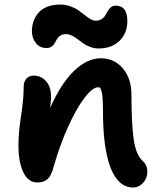

<svg xmlns="http://www.w3.org/2000/svg" viewBox="-20 -789 697 843"><path d="M184.1 -578.1Q155.3 -578.1 137.7 -599.6Q120.1 -621.1 120.1 -652.8Q120.1 -674.8 127 -694.8Q133.8 -714.8 147.9 -731.9Q162.1 -749 186.8 -759Q211.4 -769 243.2 -769Q267.1 -769 288.1 -761.7Q309.1 -754.4 324 -743.9Q338.9 -733.4 351.6 -723.1Q364.3 -712.9 376.5 -705.6Q388.7 -698.2 399.9 -698.2Q415.5 -698.2 426 -705.1Q436.5 -711.9 442.4 -721.7Q448.2 -731.4 453.4 -741Q458.5 -750.5 467 -757.3Q475.6 -764.2 487.8 -764.2Q539.1 -764.2 539.1 -696.8Q539.1 -643.1 504.6 -609.6Q470.2 -576.2 413.1 -576.2Q393.6 -576.2 376.2 -582.8Q358.9 -589.4 345.9 -598.4Q333 -607.4 321 -616.7Q309.1 -626 295.9 -632.6Q282.7 -639.2 270 -639.2Q254.9 -639.2 245.1 -632.8Q235.4 -626.5 230.2 -617.4Q225.1 -608.4 220.2 -599.6Q215.3 -590.8 206.3 -584.5Q197.3 -578.1 184.1 -578.1ZM564 34.2Q500.5 34.2 466.3 -50.5Q432.1 -135.3 432.1 -301.8Q432.1 -346.7 429.4 -368.9Q426.8 -391.1 418.9 -404.8Q416 -405.8 411.1 -405.8Q386.2 -405.8 350.6 -358.9Q314.9 -312 278.1 -230.2Q241.2 -148.4 214.8 -54.2Q205.1 -17.6 189 -2.7Q172.9 12.2 144 12.2Q104 12.2 82.5 -32.5Q61 -77.1 61 -150.9Q61 -208 72.5 -280.8Q84 -353.5 84 -409.2Q84 -430.2 95.9 -443.6Q107.9 -457 128.9 -457Q160.2 -457 182.1 -432.6Q204.1 -408.2 204.1 -365.2Q204.1 -347.2 200.2 -314.9Q247.1 -421.9 304.9 -477.5Q362.8 -533.2 421.9 -533.2Q482.4 -533.2 519.8 -488.3Q557.1 -443.4 557.1 -375Q557.1 -244.1 567.1 -176.3Q577.1 -108.4 606.9 -82Q627 -63.5 627 -35.2Q627 -6.3 608.2 13.9Q589.4 34.2 564 34.2Z"/></svg>

Font: Shantell Sans Irregular
Style: Regular
Weight: 600
Designer: Stephen Nixon, Anya Danilova, Shantell Martin
Foundry: Arrow Type
Version: Version 1.006;[9816181b4]